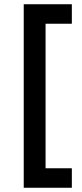

<svg xmlns="http://www.w3.org/2000/svg" viewBox="-20 -762 385 906"><path d="M195 -650V32H319V124H92V-742H319V-650Z"/></svg>

Font: Sapa
Style: Regular
Weight: 400
Version: Version 1.20 June 8, 2016